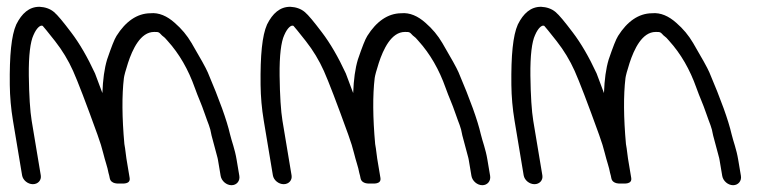

<svg xmlns="http://www.w3.org/2000/svg" viewBox="-20 -546 2254 565"><path d="M348.3 -107.8 348.3 -108.2 346 -122.1C339 -199.9 338.5 -265.6 344.6 -316.3C345.5 -323.3 349.5 -338.7 356.6 -360.5C369.9 -401.2 393.5 -452 433.4 -452C447.1 -452 447.1 -452 456.2 -442.2L457.4 -441L458.8 -440C462.9 -437.1 467.4 -432.9 472 -427.1L472.3 -426.7L472.7 -426.3C507.8 -387.6 534.2 -341.4 553.4 -287.2C563.4 -258.9 572 -242.3 582.3 -211.9C592.9 -180.5 598 -174 602.3 -148.5L602.4 -147.9L618.4 -88.1C619.9 -82.8 620.9 -78.9 621.4 -75.5L629.3 -28.5C631.8 -13.5 646.3 -1 661.3 -1C676.4 -1 686.8 -13.5 684.3 -28.5L676.4 -75.5C671 -108.2 662.3 -128.2 656.8 -151.3C647.4 -192.3 625.6 -252.6 591.5 -332.9C585.5 -346.8 569.9 -374.7 543.7 -419.4C530.3 -442.1 514.7 -461 493.9 -479C472 -498.5 447.9 -509.6 422.4 -507C383.3 -506.6 349.7 -482.9 322.9 -440.4C316.4 -430.1 307.9 -408.1 295.1 -370.7C287.1 -343.9 282.8 -312.2 281.3 -272.1C272.7 -295.3 263 -321.6 259.9 -329.2L259.8 -329.5L259.7 -329.8C237.3 -378.1 214 -418.4 189.3 -450.8C165.3 -482.4 149.8 -501.4 138.9 -510.6C127.2 -520.5 112.3 -525.2 96.4 -526L96.1 -526H95.7C65.8 -526 44.1 -506.5 28.1 -474.4L27.9 -474.1L27.8 -473.8C13.4 -441.6 7.8 -383 8.8 -296.3C9.2 -261.2 12.3 -226.3 18.1 -191.5L45 -30.1C47.4 -15.8 61.8 -4 76.8 -4C91.9 -4 102.4 -15.8 100 -30L73.2 -190.8C68.5 -219.4 65.6 -263.9 64.8 -323.6C64.1 -383 69.3 -423.1 78.4 -442.5C88.5 -465.9 98.6 -470.8 102.5 -470.5C105.2 -470.4 105.6 -469.8 105.8 -469.7C107.6 -467.9 121.1 -451.7 142 -425C163.4 -397.7 181 -368.6 195 -337.4C209 -306 233.2 -243 267 -149.3C274.8 -127.6 280.4 -109.7 283.6 -96C289.1 -73 296.5 -53.8 299.2 -37.5L299.4 -36.7L299.6 -36C301.1 -31.1 302.1 -26.6 302.8 -22.5C306.1 -2.9 330 -6 334.9 -6C339.8 -6 364.7 -2.9 361.5 -22.5L352 -79.5C350.8 -86.5 349.6 -96 348.3 -107.8Z M1086.3 -107.8 1086.3 -108.2 1084 -122.1C1077 -199.9 1076.5 -265.6 1082.6 -316.3C1083.5 -323.3 1087.5 -338.7 1094.6 -360.5C1107.9 -401.2 1131.5 -452 1171.4 -452C1185.1 -452 1185.1 -452 1194.2 -442.2L1195.4 -441L1196.8 -440C1200.9 -437.1 1205.4 -432.9 1210 -427.1L1210.3 -426.7L1210.7 -426.3C1245.8 -387.6 1272.2 -341.4 1291.4 -287.2C1301.4 -258.9 1310 -242.3 1320.3 -211.9C1330.9 -180.5 1336 -174 1340.3 -148.5L1340.4 -147.9L1356.4 -88.1C1357.9 -82.8 1358.9 -78.9 1359.4 -75.5L1367.3 -28.5C1369.8 -13.5 1384.3 -1 1399.3 -1C1414.4 -1 1424.8 -13.5 1422.3 -28.5L1414.4 -75.5C1409 -108.2 1400.3 -128.2 1394.8 -151.3C1385.4 -192.3 1363.6 -252.6 1329.5 -332.9C1323.5 -346.8 1307.9 -374.7 1281.7 -419.4C1268.3 -442.1 1252.7 -461 1231.9 -479C1210 -498.5 1185.9 -509.6 1160.4 -507C1121.3 -506.6 1087.7 -482.9 1060.9 -440.4C1054.4 -430.1 1045.9 -408.1 1033.1 -370.7C1025.1 -343.9 1020.8 -312.2 1019.3 -272.1C1010.7 -295.3 1001 -321.6 997.9 -329.2L997.8 -329.5L997.7 -329.8C975.3 -378.1 952 -418.4 927.3 -450.8C903.3 -482.4 887.8 -501.4 876.9 -510.6C865.2 -520.5 850.3 -525.2 834.4 -526L834.1 -526H833.7C803.8 -526 782.1 -506.5 766.1 -474.4L765.9 -474.1L765.8 -473.8C751.4 -441.6 745.8 -383 746.8 -296.3C747.2 -261.2 750.3 -226.3 756.1 -191.5L783 -30.1C785.4 -15.8 799.8 -4 814.8 -4C829.9 -4 840.4 -15.8 838 -30L811.2 -190.8C806.5 -219.4 803.6 -263.9 802.8 -323.6C802.1 -383 807.3 -423.1 816.4 -442.5C826.5 -465.9 836.6 -470.8 840.5 -470.5C843.2 -470.4 843.6 -469.8 843.8 -469.7C845.6 -467.9 859.1 -451.7 880 -425C901.4 -397.7 919 -368.6 933 -337.4C947 -306 971.2 -243 1005 -149.3C1012.8 -127.6 1018.4 -109.7 1021.6 -96C1027.1 -73 1034.5 -53.8 1037.2 -37.5L1037.4 -36.7L1037.6 -36C1039.1 -31.1 1040.1 -26.6 1040.8 -22.5C1044.1 -2.9 1068 -6 1072.9 -6C1077.8 -6 1102.7 -2.9 1099.5 -22.5L1090 -79.5C1088.8 -86.5 1087.6 -96 1086.3 -107.8Z M1824.3 -107.8 1824.3 -108.2 1822 -122.1C1815 -199.9 1814.5 -265.6 1820.6 -316.3C1821.5 -323.3 1825.5 -338.7 1832.6 -360.5C1845.9 -401.2 1869.5 -452 1909.4 -452C1923.1 -452 1923.1 -452 1932.2 -442.2L1933.4 -441L1934.8 -440C1938.9 -437.1 1943.4 -432.9 1948 -427.1L1948.3 -426.7L1948.7 -426.3C1983.8 -387.6 2010.2 -341.4 2029.4 -287.2C2039.4 -258.9 2048 -242.3 2058.3 -211.9C2068.9 -180.5 2074 -174 2078.3 -148.5L2078.4 -147.9L2094.4 -88.1C2095.9 -82.8 2096.9 -78.9 2097.4 -75.5L2105.3 -28.5C2107.8 -13.5 2122.3 -1 2137.3 -1C2152.4 -1 2162.8 -13.5 2160.3 -28.5L2152.4 -75.5C2147 -108.2 2138.3 -128.2 2132.8 -151.3C2123.4 -192.3 2101.6 -252.6 2067.5 -332.9C2061.5 -346.8 2045.9 -374.7 2019.7 -419.4C2006.3 -442.1 1990.7 -461 1969.9 -479C1948 -498.5 1923.9 -509.6 1898.4 -507C1859.3 -506.6 1825.7 -482.9 1798.9 -440.4C1792.4 -430.1 1783.9 -408.1 1771.1 -370.7C1763.1 -343.9 1758.8 -312.2 1757.3 -272.1C1748.7 -295.3 1739 -321.6 1735.9 -329.2L1735.8 -329.5L1735.7 -329.8C1713.3 -378.1 1690 -418.4 1665.3 -450.8C1641.3 -482.4 1625.8 -501.4 1614.9 -510.6C1603.2 -520.5 1588.3 -525.2 1572.4 -526L1572.1 -526H1571.7C1541.8 -526 1520.1 -506.5 1504.1 -474.4L1503.9 -474.1L1503.8 -473.8C1489.4 -441.6 1483.8 -383 1484.8 -296.3C1485.2 -261.2 1488.3 -226.3 1494.1 -191.5L1521 -30.1C1523.4 -15.8 1537.8 -4 1552.8 -4C1567.9 -4 1578.4 -15.8 1576 -30L1549.2 -190.8C1544.5 -219.4 1541.6 -263.9 1540.8 -323.6C1540.1 -383 1545.3 -423.1 1554.4 -442.5C1564.5 -465.9 1574.6 -470.8 1578.5 -470.5C1581.2 -470.4 1581.6 -469.8 1581.8 -469.7C1583.6 -467.9 1597.1 -451.7 1618 -425C1639.4 -397.7 1657 -368.6 1671 -337.4C1685 -306 1709.2 -243 1743 -149.3C1750.8 -127.6 1756.4 -109.7 1759.6 -96C1765.1 -73 1772.5 -53.8 1775.2 -37.5L1775.4 -36.7L1775.6 -36C1777.1 -31.1 1778.1 -26.6 1778.8 -22.5C1782.1 -2.9 1806 -6 1810.9 -6C1815.8 -6 1840.7 -2.9 1837.5 -22.5L1828 -79.5C1826.8 -86.5 1825.6 -96 1824.3 -107.8Z"/></svg>

Font: MewTooHand
Style: BdLta
Weight: 400
Designer: Mew Too, Robert Jablonski
Version: Version 0.77